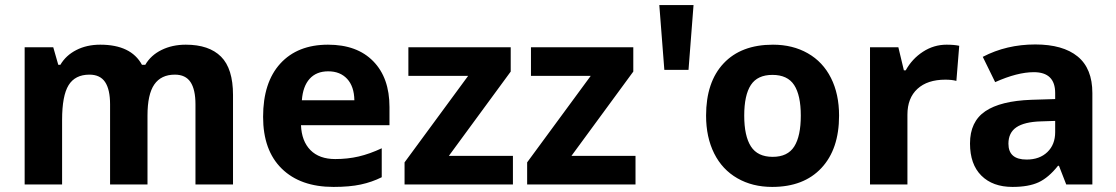

<svg xmlns="http://www.w3.org/2000/svg" viewBox="-20 -734 4442 764"><path d="M566.9 0H418V-318.8Q418 -377.9 398.2 -407.5Q378.4 -437 335.9 -437Q278.8 -437 252.9 -395Q227.1 -353 227.1 -256.8V0H78.1V-545.9H191.9L211.9 -476.1H220.2Q242.2 -513.7 283.7 -534.9Q325.2 -556.2 378.9 -556.2Q501.5 -556.2 544.9 -476.1H558.1Q580.1 -514.2 622.8 -535.2Q665.5 -556.2 719.2 -556.2Q812 -556.2 859.6 -508.5Q907.2 -460.9 907.2 -356V0H757.8V-318.8Q757.8 -377.9 738 -407.5Q718.3 -437 675.8 -437Q621.1 -437 594 -397.9Q566.9 -358.9 566.9 -273.9Z M1286.1 -450.2Q1238.8 -450.2 1211.9 -420.2Q1185.1 -390.1 1181.2 -335H1390.1Q1389.2 -390.1 1361.3 -420.2Q1333.5 -450.2 1286.1 -450.2ZM1307.1 9.8Q1175.3 9.8 1101.1 -63Q1026.9 -135.7 1026.9 -269Q1026.9 -406.2 1095.5 -481.2Q1164.1 -556.2 1285.2 -556.2Q1400.9 -556.2 1465.3 -490.2Q1529.8 -424.3 1529.8 -308.1V-235.8H1177.7Q1180.2 -172.4 1215.3 -136.7Q1250.5 -101.1 1314 -101.1Q1363.3 -101.1 1407.2 -111.3Q1451.2 -121.6 1499 -144V-28.8Q1460 -9.3 1415.5 0.2Q1371.1 9.8 1307.1 9.8Z M2021 0H1589.8V-87.9L1842.8 -432.1H1605V-545.9H2012.2V-449.2L1766.1 -113.8H2021Z M2508.8 0H2077.6V-87.9L2330.6 -432.1H2092.8V-545.9H2500V-449.2L2253.9 -113.8H2508.8Z M2739.7 -713.9 2719.7 -456.1H2623.5L2603.5 -713.9Z M2941.4 -273.9Q2941.4 -192.9 2968 -151.4Q2994.6 -109.9 3054.7 -109.9Q3114.3 -109.9 3140.4 -151.1Q3166.5 -192.4 3166.5 -273.9Q3166.5 -355 3140.1 -395.5Q3113.8 -436 3053.7 -436Q2994.1 -436 2967.8 -395.8Q2941.4 -355.5 2941.4 -273.9ZM3318.8 -273.9Q3318.8 -140.6 3248.5 -65.4Q3178.2 9.8 3052.7 9.8Q2974.1 9.8 2914.1 -24.7Q2854 -59.1 2821.8 -123.5Q2789.6 -188 2789.6 -273.9Q2789.6 -407.7 2859.4 -481.9Q2929.2 -556.2 3055.7 -556.2Q3134.3 -556.2 3194.3 -522Q3254.4 -487.8 3286.6 -423.8Q3318.8 -359.9 3318.8 -273.9Z M3746.6 -556.2Q3776.9 -556.2 3796.9 -551.8L3785.6 -412.1Q3767.6 -417 3741.7 -417Q3670.4 -417 3630.6 -380.4Q3590.8 -343.8 3590.8 -277.8V0H3441.9V-545.9H3554.7L3576.7 -454.1H3584Q3609.4 -500 3652.6 -528.1Q3695.8 -556.2 3746.6 -556.2Z M4222.7 0 4193.8 -74.2H4189.9Q4152.3 -26.9 4112.5 -8.5Q4072.8 9.8 4008.8 9.8Q3930.2 9.8 3885 -35.2Q3839.8 -80.1 3839.8 -163.1Q3839.8 -250 3900.6 -291.3Q3961.4 -332.5 4084 -336.9L4178.7 -339.8V-363.8Q4178.7 -446.8 4093.8 -446.8Q4028.3 -446.8 3939.9 -407.2L3890.6 -507.8Q3984.9 -557.1 4099.6 -557.1Q4209.5 -557.1 4268.1 -509.3Q4326.7 -461.4 4326.7 -363.8V0ZM4178.7 -252.9 4121.1 -251Q4056.2 -249 4024.4 -227.5Q3992.7 -206.1 3992.7 -162.1Q3992.7 -99.1 4064.9 -99.1Q4116.7 -99.1 4147.7 -128.9Q4178.7 -158.7 4178.7 -208Z"/></svg>

Font: Samim FD
Style: Bold-FD
Weight: 700
Foundry: DejaVu fonts team - Redesigned by Saber Rastikerdar
Version: Version 4.0.1